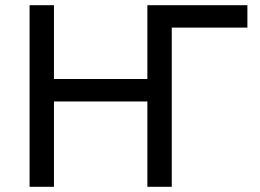

<svg xmlns="http://www.w3.org/2000/svg" viewBox="-20 -720 1004 740"><path d="M642 -613.5 548 -700H933.5V-613.5ZM94 0V-700H188V-415.5H548V-700H642V0H548V-329H188V0Z"/></svg>

Font: Geologica Cursive Light
Style: Regular
Weight: 300
Designer: Sindre Bremnes, Frode Helland
Foundry: Monokrom Skriftforlag AS
Version: Version 1.010;gftools[0.9.28]